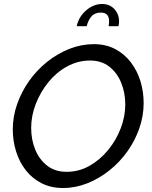

<svg xmlns="http://www.w3.org/2000/svg" viewBox="-20 -936 761 961"><path d="M295 5Q235 5 188 -19Q141 -43 109 -84Q77 -125 60.5 -178Q44 -231 44 -288Q44 -353 66 -415.5Q88 -478 126.5 -532Q165 -586 216.5 -627Q268 -668 327.5 -691.5Q387 -715 450 -715Q510 -715 556.5 -690.5Q603 -666 635 -624Q667 -582 683 -529.5Q699 -477 699 -420Q699 -356 677.5 -294Q656 -232 617.5 -178Q579 -124 527.5 -83Q476 -42 417 -18.5Q358 5 295 5ZM313 -76Q375 -76 428 -106Q481 -136 521.5 -185.5Q562 -235 584.5 -294.5Q607 -354 607 -413Q607 -472 586.5 -522Q566 -572 527 -602.5Q488 -633 431 -633Q370 -633 316 -603.5Q262 -574 222 -524.5Q182 -475 159 -415.5Q136 -356 136 -296Q136 -237 156.5 -187Q177 -137 216.5 -106.5Q256 -76 313 -76ZM364 -805Q374 -852 411 -884Q448 -916 491 -916Q529 -916 552.5 -890.5Q576 -865 576 -829Q576 -817 573 -805H524Q525 -812 525.5 -818Q526 -824 526 -830Q526 -873 485 -873Q454 -873 437.5 -853.5Q421 -834 414 -805Z"/></svg>

Font: Raleway Medium
Style: Italic
Weight: 500
Italic angle: -12°
Designer: Matt McInerney, Pablo Impallari, Rodrigo Fuenzalida
Foundry: Matt McInerney, Pablo Impallari, Rodrigo Fuenzalida
Version: Version 4.026